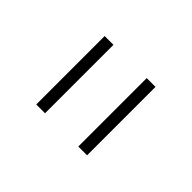

<svg xmlns="http://www.w3.org/2000/svg" viewBox="-63 -866 510 510"><g transform="rotate(45 192.0 -611.5)"><path d="M96 -483V-740H129V-483ZM254 -483V-740H287V-483Z"/></g></svg>

Font: IBM Plex Sans KR ExtLt
Style: Regular
Weight: 200
Designer: Mike Abbink; Paul van der Laan; Pieter van Rosmalen; Wujin Sim; Chorong Kim; Dohee Lee;
Foundry: Sandoll Inc.
Version: Version 1.002